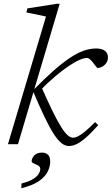

<svg xmlns="http://www.w3.org/2000/svg" viewBox="-20 -754 584 1004"><path d="M292 -734 74 0H21.5L220.5 -667.5Q211.5 -670 192.5 -673.8Q173.5 -677.5 153 -681.8Q132.5 -686 118 -689L123 -710L276 -734ZM152.5 -277.5 154 -282.5Q211.5 -341.5 258.2 -382.8Q305 -424 343.8 -450.2Q382.5 -476.5 416.5 -488.5Q450.5 -500.5 483 -500.5Q513.5 -500.5 529 -487.8Q544.5 -475 544.5 -455Q544.5 -437 535.5 -424.2Q526.5 -411.5 514 -405Q501.5 -398.5 491.5 -398.5Q488 -398.5 481.2 -407.2Q474.5 -416 466.5 -426.5Q458.5 -437 450.2 -444Q442 -451 435 -451Q420 -451 396 -440.8Q372 -430.5 339.8 -409Q307.5 -387.5 268.5 -354.5Q229.5 -321.5 185 -276L194 -305Q229 -225.5 254.8 -173Q280.5 -120.5 299.8 -90Q319 -59.5 333.8 -46.8Q348.5 -34 362 -34Q373 -34 387.5 -41Q402 -48 423.8 -65.8Q445.5 -83.5 477.5 -115.5L493.5 -99.5Q454.5 -56 426.8 -32.2Q399 -8.5 378.5 0.5Q358 9.5 340 9.5Q321 9.5 302.5 -4.8Q284 -19 262.2 -52Q240.5 -85 213.8 -140.5Q187 -196 152.5 -277.5ZM145.5 89.5Q145.5 74 159.2 59Q173 44 200 44Q219 44 230.8 55Q242.5 66 242.5 91Q242.5 116.5 229.5 143.2Q216.5 170 183.8 192.8Q151 215.5 91.5 230.5L92.5 205.5Q132 195.5 153 182.2Q174 169 182.2 155.2Q190.5 141.5 190.5 131Q190.5 117.5 179.2 111.2Q168 105 156.8 100.5Q145.5 96 145.5 89.5Z"/></svg>

Font: Newsreader 9pt Light
Style: Italic
Weight: 300
Italic angle: -17°
Designer: Hugues Gentile
Foundry: Production Type
Version: Version 1.003